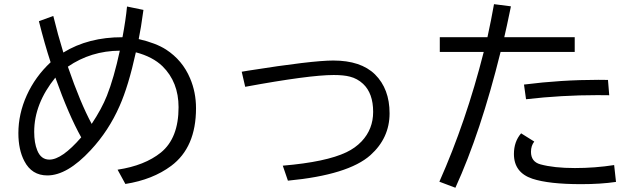

<svg xmlns="http://www.w3.org/2000/svg" viewBox="-20 -844 3036 913"><path d="M233.4 -768.1Q254.9 -679.7 281.2 -594.2Q400.4 -667.5 562.5 -667Q578.1 -750.5 584 -813L662.1 -796.9L661.1 -790Q650.4 -710 639.6 -658.2Q721.7 -639.2 769.5 -608.4Q847.7 -557.6 883.8 -471.7Q912.1 -405.8 912.1 -329.1Q912.1 -143.1 793.9 -55.2Q706.1 10.3 576.2 30.8L539.1 -37.1Q668 -56.6 745.1 -118.7Q829.1 -187 829.1 -334Q829.1 -453.6 752.9 -528.8Q706.1 -574.2 626 -595.2Q590.8 -434.6 548.8 -340.3Q497.1 -222.2 411.1 -129.9Q299.8 -9.8 205.1 -9.8Q130.9 -9.8 95.7 -78.1Q67.4 -131.8 67.4 -210.9Q67.4 -302.7 107.4 -391.1Q147.5 -479.5 220.7 -547.9Q192.4 -633.8 165 -743.2ZM243.2 -475.1Q142.6 -350.6 142.6 -217.3Q142.6 -164.1 157.2 -128.9Q174.8 -85 214.8 -85Q274.4 -85 366.2 -190.9Q306.6 -297.4 243.2 -475.1ZM549.8 -603Q412.1 -602.1 302.7 -526.9Q362.3 -354 416 -254.9Q463.9 -327.1 488.3 -388.7Q521.5 -472.2 549.8 -603Z M1129.4 -502.9 1161.6 -508.3Q1464.4 -556.2 1564.9 -556.2Q1695.8 -556.2 1763.2 -490.2Q1832.5 -421.4 1832.5 -305.2Q1832.5 -188 1741.7 -106.4Q1636.2 -12.2 1349.1 15.1L1324.7 -56.2Q1530.8 -73.7 1627.4 -120.1Q1669.4 -140.1 1699.7 -171.9Q1754.4 -230 1754.4 -312Q1754.4 -400.4 1706.5 -445.3Q1679.2 -470.7 1644 -479.5Q1614.7 -487.3 1566.9 -487.3Q1450.7 -487.3 1146 -431.2Z M2071.3 -667H2297.9Q2316.4 -752 2329.1 -824.2L2409.2 -814L2408.2 -807.1Q2388.7 -712.4 2377.9 -667H2712.9V-597.2H2360.4Q2265.6 -213.9 2145.5 48.8L2069.3 20Q2196.3 -265.6 2280.3 -597.2H2071.3ZM2471.7 -441.9Q2648.4 -464.4 2826.2 -464.4Q2837.9 -464.4 2871.1 -463.9L2877 -391.1Q2841.8 -391.6 2821.3 -391.6Q2650.4 -391.6 2481.4 -372.1ZM2909.2 21Q2836.9 31.7 2743.2 31.7Q2589.8 31.7 2511.7 5.9Q2423.8 -23.4 2423.8 -111.8Q2423.8 -170.4 2458 -210L2520.5 -170.9Q2504.9 -150.9 2504.9 -122.1Q2504.9 -74.7 2549.8 -62.5Q2614.3 -44.9 2713.9 -44.9Q2809.6 -44.9 2900.4 -59.1Z"/></svg>

Font: UDEV Gothic 35
Style: Regular
Weight: 400
Version: v2.1.0; ttfautohint (v1.8.4.7-5d5b-dirty) -l 6 -r 45 -G 200 